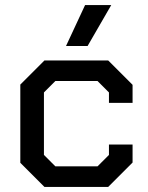

<svg xmlns="http://www.w3.org/2000/svg" viewBox="-20 -736 582 756"><path d="M60 -95V-403L155 -498H406L502 -402V-331H409V-372L364 -417H198L153 -372V-126L198 -81H364L409 -126V-167H502V-96L406 0H155ZM315 -716H418L325 -555H240Z"/></svg>

Font: Chakra Petch Medium
Style: Regular
Weight: 500
Designer: Katatrad Aksorn Co.,Ltd.
Foundry: Cadson Demak Co.,Ltd.
Version: Version 1.000; ttfautohint (v1.6)